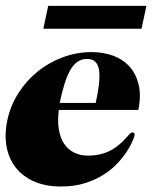

<svg xmlns="http://www.w3.org/2000/svg" viewBox="-21 -644 560 671"><path d="M490.7 -623.5 473.6 -543.5H130.4L147.5 -623.5ZM313.5 -284.2Q321.3 -320.3 324.7 -348.6Q328.1 -377 325.4 -397Q322.8 -417 312.7 -427.5Q302.7 -438 283.2 -438Q263.7 -438 249 -427.5Q234.4 -417 223.4 -397Q212.4 -377 203.9 -348.6Q195.3 -320.3 187.5 -284.2ZM184.6 -259.8Q179.7 -221.7 184.6 -191.9Q189.5 -162.1 202.9 -141.8Q216.3 -121.6 237.8 -110.8Q259.3 -100.1 287.1 -100.1Q307.6 -100.1 325 -103.8Q342.3 -107.4 356.9 -114Q371.6 -120.6 384 -129.6Q396.5 -138.7 408.2 -149.9Q422.9 -165 429.7 -173.1Q436.5 -181.2 442.4 -181.2Q451.2 -181.2 448.7 -168.9Q447.8 -164.1 441.4 -149.2Q435.1 -134.3 422.4 -114.7Q409.7 -95.2 389.6 -73.5Q369.6 -51.8 341.3 -33.7Q313 -15.6 275.9 -3.9Q238.8 7.8 191.4 7.8Q138.7 7.8 98.9 -9.5Q59.1 -26.9 34.4 -57.9Q9.8 -88.9 2 -131.6Q-5.9 -174.3 4.9 -225.1Q15.6 -274.9 43 -318.1Q70.3 -361.3 109.6 -393.3Q148.9 -425.3 197.8 -443.6Q246.6 -461.9 299.3 -461.9Q339.4 -461.9 373.8 -449.5Q408.2 -437 431.2 -411.9Q454.1 -386.7 463.4 -348.9Q472.7 -311 462.4 -259.8Z"/></svg>

Font: XB Zar
Style: Bold Italic
Weight: 700
Italic angle: -12°
Designer: Behnam
Foundry: Irmug
Version: Version 8.005 2009